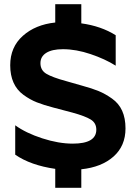

<svg xmlns="http://www.w3.org/2000/svg" viewBox="-20 -803 655 921"><path d="M442 -181Q442 -213 415.5 -229.5Q389 -246 327 -263L236 -287Q190 -299 157 -312Q124 -325 92.5 -348Q61 -371 45 -406.5Q29 -442 29 -490Q29 -577 89.5 -631Q150 -685 245 -695V-783H370V-691Q465 -678 535 -634V-488Q484 -520 414.5 -543.5Q345 -567 282 -567Q230 -567 202 -549.5Q174 -532 174 -500Q174 -466 202.5 -449Q231 -432 297 -414L374 -392Q422 -379 453.5 -366Q485 -353 517.5 -330Q550 -307 566 -271.5Q582 -236 582 -187Q582 -103 524.5 -52Q467 -1 370 9V98H245V7Q127 -10 53 -61V-202Q104 -165 182.5 -139.5Q261 -114 329 -114Q442 -114 442 -181Z"/></svg>

Font: Roundo SemiBold
Style: Regular
Weight: 600
Designer: Namrata Goyal (Gurmukhi), Shiva Nallaperumal (Latin)
Foundry: Indian Type Foundry
Version: Version 1.000;PS 1.0;hotconv 1.0.88;makeotf.lib2.5.647800